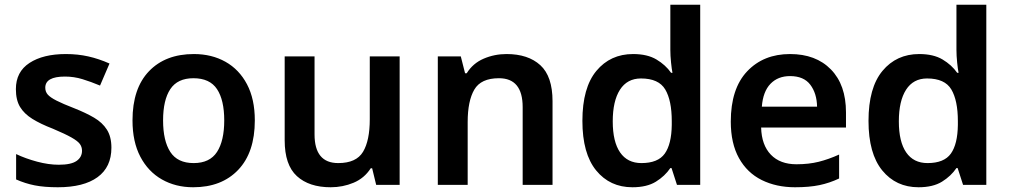

<svg xmlns="http://www.w3.org/2000/svg" viewBox="-20 -780 4261 810"><path d="M450 -157Q450 -75 391.5 -32.5Q333 10 224 10Q167 10 126.5 2Q86 -6 48 -23V-130Q88 -111 136.5 -98Q185 -85 228 -85Q280 -85 303 -101Q326 -117 326 -144Q326 -160 317 -172.5Q308 -185 281.5 -200Q255 -215 203 -237Q151 -257 116.5 -278.5Q82 -300 64.5 -329Q47 -358 47 -404Q47 -477 104.5 -514.5Q162 -552 258 -552Q308 -552 352.5 -542Q397 -532 442 -512L402 -419Q364 -435 328 -446Q292 -457 254 -457Q171 -457 171 -410Q171 -393 181.5 -381Q192 -369 218.5 -355.5Q245 -342 294 -323Q342 -304 377 -283.5Q412 -263 431 -233Q450 -203 450 -157Z M1055 -272Q1055 -137 985 -63.5Q915 10 795 10Q721 10 663 -23Q605 -56 572 -119Q539 -182 539 -272Q539 -407 608.5 -479.5Q678 -552 798 -552Q873 -552 931 -519.5Q989 -487 1022 -424.5Q1055 -362 1055 -272ZM668 -272Q668 -186 698.5 -139Q729 -92 797 -92Q865 -92 895.5 -139Q926 -186 926 -272Q926 -358 895.5 -404Q865 -450 796 -450Q729 -450 698.5 -404Q668 -358 668 -272Z M1666 -542V0H1567L1550 -70H1544Q1517 -28 1471.5 -9Q1426 10 1375 10Q1284 10 1232.5 -37Q1181 -84 1181 -188V-542H1307V-213Q1307 -92 1407 -92Q1483 -92 1511.5 -139.5Q1540 -187 1540 -277V-542Z M2117 -552Q2208 -552 2259.5 -505Q2311 -458 2311 -353V0H2185V-328Q2185 -450 2085 -450Q2009 -450 1981 -402Q1953 -354 1953 -265V0H1827V-542H1924L1942 -471H1949Q1975 -513 2020.5 -532.5Q2066 -552 2117 -552Z M2648 10Q2553 10 2495 -61Q2437 -132 2437 -270Q2437 -410 2496 -481Q2555 -552 2651 -552Q2711 -552 2749.5 -529Q2788 -506 2811 -473H2817Q2814 -487 2811 -516Q2808 -545 2808 -570V-760H2934V0H2836L2813 -71H2808Q2785 -37 2747 -13.5Q2709 10 2648 10ZM2686 -92Q2756 -92 2784.5 -132Q2813 -172 2814 -253V-269Q2814 -356 2786.5 -402.5Q2759 -449 2684 -449Q2626 -449 2595.5 -401.5Q2565 -354 2565 -268Q2565 -182 2596 -137Q2627 -92 2686 -92Z M3313 -552Q3422 -552 3485.5 -487Q3549 -422 3549 -306V-242H3191Q3193 -168 3232 -127.5Q3271 -87 3340 -87Q3392 -87 3434 -97.5Q3476 -108 3520 -128V-27Q3480 -8 3437 1Q3394 10 3334 10Q3255 10 3193.5 -20.5Q3132 -51 3097.5 -113Q3063 -175 3063 -267Q3063 -406 3132 -479Q3201 -552 3313 -552ZM3313 -459Q3262 -459 3230.5 -426.5Q3199 -394 3194 -330H3427Q3426 -386 3398.5 -422.5Q3371 -459 3313 -459Z M3855 10Q3760 10 3702 -61Q3644 -132 3644 -270Q3644 -410 3703 -481Q3762 -552 3858 -552Q3918 -552 3956.5 -529Q3995 -506 4018 -473H4024Q4021 -487 4018 -516Q4015 -545 4015 -570V-760H4141V0H4043L4020 -71H4015Q3992 -37 3954 -13.5Q3916 10 3855 10ZM3893 -92Q3963 -92 3991.5 -132Q4020 -172 4021 -253V-269Q4021 -356 3993.5 -402.5Q3966 -449 3891 -449Q3833 -449 3802.5 -401.5Q3772 -354 3772 -268Q3772 -182 3803 -137Q3834 -92 3893 -92Z"/></svg>

Font: Noto Sans Sinhala UI SemiBold
Style: Regular
Weight: 600
Designer: Jelle Bosma - Monotype Design Team
Foundry: Monotype Imaging Inc.
Version: Version 2.006; ttfautohint (v1.8.4.7-5d5b)